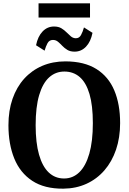

<svg xmlns="http://www.w3.org/2000/svg" viewBox="-20 -1120 771 1151"><path d="M360.2 11Q246.5 12.1 173.5 -35.9Q100.4 -84 65.5 -170.1Q30.6 -256.2 30.6 -369.3Q30.6 -457.1 55.2 -527.7Q79.8 -598.3 125.3 -648.5Q170.9 -698.6 233.6 -725.4Q296.3 -752.1 372.4 -752.1Q485.5 -751.7 558 -706.2Q630.5 -660.7 665.3 -577.8Q700.1 -494.9 700.1 -382.4Q700.1 -294.9 675.6 -222.9Q651.1 -150.9 605.9 -98.8Q560.7 -46.7 498.3 -18.2Q435.9 10.2 360.2 11ZM364.1 -50Q416.9 -50 455.6 -87.5Q494.2 -125 515.4 -199Q536.6 -272.9 536.6 -381.7Q536.6 -488 516.5 -556.3Q496.4 -624.7 458.2 -657.9Q420 -691.1 366 -691.1Q313.1 -691.1 274.5 -656.1Q235.9 -621.1 214.8 -549.7Q193.7 -478.4 193.7 -369.7Q193.7 -263.9 214 -192.9Q234.2 -121.9 272.3 -85.9Q310.4 -50 364.1 -50ZM427.2 -810.4Q400.9 -810.4 383.5 -821.1Q366.1 -831.7 353.2 -845.5Q340.3 -859.2 327.4 -869.9Q314.6 -880.6 297.4 -880.6Q275.6 -880.6 265.1 -861.5Q254.7 -842.4 247.3 -816.3L196.1 -848.7Q206.8 -901.8 235.4 -931.5Q263.9 -961.1 303.8 -961.1Q330.3 -961.1 347.8 -950.6Q365.3 -940.1 378.8 -926.3Q392.3 -912.5 405.1 -901.8Q417.9 -891.1 434 -890.7Q455.1 -890.4 465.6 -909.9Q476.2 -929.5 483.4 -955.6L534.6 -923.2Q523.9 -869.9 495.5 -840.1Q467.1 -810.4 427.2 -810.4ZM519.6 -1100.1V-1014.9H211.1V-1100.1Z"/></svg>

Font: Merriweather Light
Style: Regular
Weight: 300
Designer: Eben Sorkin
Foundry: Eben Sorkin
Version: Version 2.100